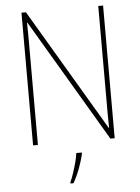

<svg xmlns="http://www.w3.org/2000/svg" viewBox="-61 -761 749 1029"><g transform="rotate(-5 313.5 -246.5)"><path d="M533 0H510L121 -658H119Q120 -623 120 -591Q120 -559 120 -519V0H94V-714H118L506 -58H508Q507 -95 507 -132.5Q507 -170 507 -200V-714H533ZM351 68Q342 106 327 146Q312 186 292 221H276V214Q284 197 293.5 169Q303 141 311 111.5Q319 82 321 61H351Z"/></g></svg>

Font: Noto Sans Kannada SemiCondensed Thin
Style: Regular
Weight: 100
Width: 4
Designer: Jelle Bosma - Monotype Design Team
Foundry: Monotype Imaging Inc.
Version: Version 2.005; ttfautohint (v1.8.4.7-5d5b)